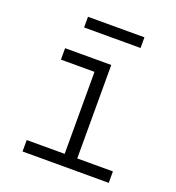

<svg xmlns="http://www.w3.org/2000/svg" viewBox="-133 -840 866 946"><g transform="rotate(20 300.0 -367.0)"><path d="M167 -678H463V-734H167ZM91 0H543V-60H356V-550H114V-490H290V-60H91Z"/></g></svg>

Font: JetBrains Mono ExtraLight
Style: Regular
Weight: 240
Monospace: yes
Designer: Philipp Nurullin, Konstantin Bulenkov
Foundry: JetBrains
Version: Version 2.305